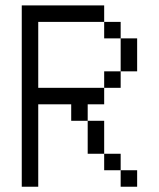

<svg xmlns="http://www.w3.org/2000/svg" viewBox="-20 -708 602 728"><path d="M62.5 -62.5H125V0H62.5ZM62.5 -125H125V-62.5H62.5ZM62.5 -187.5H125V-125H62.5ZM62.5 -250H125V-187.5H62.5ZM62.5 -312.5H125V-250H62.5ZM62.5 -375H125V-312.5H62.5ZM62.5 -437.5H125V-375H62.5ZM62.5 -500H125V-437.5H62.5ZM62.5 -562.5H125V-500H62.5ZM62.5 -625H125V-562.5H62.5ZM62.5 -687.5H125V-625H62.5ZM125 -687.5H187.5V-625H125ZM187.5 -687.5H250V-625H187.5ZM250 -687.5H312.5V-625H250ZM312.5 -687.5H375V-625H312.5ZM375 -625H437.5V-562.5H375ZM437.5 -562.5H500V-500H437.5ZM437.5 -500H500V-437.5H437.5ZM375 -437.5H437.5V-375H375ZM312.5 -375H375V-312.5H312.5ZM250 -375H312.5V-312.5H250ZM187.5 -375H250V-312.5H187.5ZM125 -375H187.5V-312.5H125ZM250 -312.5H312.5V-250H250ZM312.5 -250H375V-187.5H312.5ZM312.5 -187.5H375V-125H312.5ZM375 -125H437.5V-62.5H375ZM437.5 -62.5H500V0H437.5Z"/></svg>

Font: ChillBitmapSE 16px
Style: Regular
Weight: 400
Designer: Designed by Warren2060
Foundry: ChillType
Version: Version 1.000